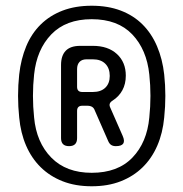

<svg xmlns="http://www.w3.org/2000/svg" viewBox="-20 -760 640 670"><path d="M300 -110Q243 -110 198.5 -127.5Q154 -145 122 -176.5Q90 -208 71 -252Q52 -296 47 -350Q43 -388 43 -425.5Q43 -463 47 -500Q53 -554 71.5 -598.5Q90 -643 122 -674.5Q154 -706 198.5 -723Q243 -740 300 -740Q357 -740 401.5 -723Q446 -706 477.5 -674.5Q509 -643 528 -598.5Q547 -554 553 -500Q557 -463 557 -425.5Q557 -388 553 -350Q548 -296 529 -252Q510 -208 478 -176.5Q446 -145 401.5 -127.5Q357 -110 300 -110ZM99 -500Q95 -463 95 -425.5Q95 -388 99 -350Q107 -263 159 -210Q211 -157 300 -157Q391 -157 442 -210Q493 -263 501 -350Q505 -388 505 -425.5Q505 -463 501 -500Q492 -587 441.5 -640Q391 -693 300 -693Q210 -693 159 -640Q108 -587 99 -500ZM249 -278Q249 -264 242 -257Q235 -250 221 -250Q207 -250 200 -257Q193 -264 193 -278V-533Q193 -566 209.5 -583Q226 -600 260 -600H304Q357 -600 388 -571.5Q419 -543 419 -496Q419 -467 407 -445Q395 -423 373 -409Q365 -404 363 -398Q361 -392 365 -384L408 -286Q416 -268 410 -259Q404 -250 384 -250Q374 -250 367.5 -254.5Q361 -259 357 -269L311 -374Q308 -383 301.5 -387Q295 -391 285 -391H267Q258 -391 253.5 -386.5Q249 -382 249 -373ZM249 -519V-457Q249 -448 253.5 -443.5Q258 -439 267 -439H304Q332 -439 347.5 -454Q363 -469 363 -495Q363 -522 347.5 -537.5Q332 -553 304 -553H282Q266 -553 257.5 -544Q249 -535 249 -519Z"/></svg>

Font: Maple Mono NL Light
Style: Regular
Weight: 300
Monospace: yes
Designer: subframe7536
Version: Version 7.000